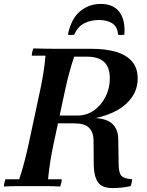

<svg xmlns="http://www.w3.org/2000/svg" viewBox="-26 -949 750 979"><path d="M648 -35Q647 -27 645.5 -18Q644 -9 640 0Q618 5 594.5 7.5Q571 10 549 10Q493 10 473 -20.5Q453 -51 452 -107L451 -235Q450 -276 427.5 -298Q405 -320 353 -320H209L218 -360H370Q416 -360 453 -386Q490 -412 512 -455.5Q534 -499 534 -549Q534 -606 505 -633Q476 -660 418 -660H352Q337 -614 327 -577Q317 -540 306 -490L246 -210Q238 -172 231 -129Q224 -86 219 -35H289Q289 -28 286.5 -17Q284 -6 281 2Q247 0 210 0Q173 0 138 0Q104 0 66.5 0Q29 0 -6 2Q-6 -6 -3.5 -17Q-1 -28 2 -35H72Q87 -80 98.5 -124.5Q110 -169 119 -210L179 -490Q188 -533 195 -575.5Q202 -618 206 -665H136Q136 -673 138.5 -684Q141 -695 144 -702Q178 -701 215.5 -700.5Q253 -700 287 -700H445Q510 -700 562.5 -685.5Q615 -671 645.5 -637.5Q676 -604 676 -549Q676 -496 648 -455Q620 -414 572 -387Q524 -360 461 -347Q523 -343 549.5 -315Q576 -287 577 -241L579 -107Q580 -66 593.5 -52Q607 -38 648 -35ZM320 -772Q337 -854 382.5 -891.5Q428 -929 487 -929Q553 -929 583.5 -887Q614 -845 608 -772Q591 -769 576 -772Q573 -813 546.5 -830Q520 -847 479 -847Q438 -847 405 -831Q372 -815 352 -772Q335 -769 320 -772Z"/></svg>

Font: Poltawski Nowy Medium
Style: Italic
Weight: 500
Italic angle: -12°
Version: Version 1.001;gftools[0.9.25]